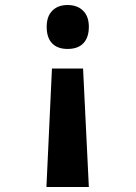

<svg xmlns="http://www.w3.org/2000/svg" viewBox="-20 -560 540 765"><path d="M249 -540Q288 -540 311 -517.5Q334 -495 334 -453Q334 -411 312.5 -388Q291 -365 249 -365Q209 -365 187.5 -387.5Q166 -410 166 -453Q166 -495 188.5 -517.5Q211 -540 249 -540ZM311 -287 334 185H165L187 -287Z"/></svg>

Font: Noto Sans Mono ExtraCondensed Black
Style: Regular
Weight: 900
Width: 2
Designer: Monotype Design Team
Foundry: Monotype Imaging Inc.
Version: Version 2.014